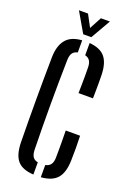

<svg xmlns="http://www.w3.org/2000/svg" viewBox="-180 -1022 744 1093"><g transform="rotate(20 192.5 -476.0)"><path d="M174 7Q105.5 3 76 -31.8Q46.5 -66.5 45 -141Q44 -204 43.5 -269Q43 -334 43 -399.8Q43 -465.5 43.5 -530.8Q44 -596 45 -659Q46.5 -726 76.8 -763.8Q107 -801.5 174 -806V-732.5Q153 -728 143.2 -714Q133.5 -700 132.5 -673.5Q131 -604.5 130.2 -536.2Q129.5 -468 129.5 -399.8Q129.5 -331.5 130.2 -263.2Q131 -195 132.5 -126.5Q133.5 -100 143 -85.5Q152.5 -71 174 -67ZM219 7V-67Q241 -71.5 251.2 -86Q261.5 -100.5 262 -126.5Q262.5 -151.5 262.5 -180.2Q262.5 -209 262.2 -237.8Q262 -266.5 261.5 -291.5H348.5Q350 -253.5 350 -216Q350 -178.5 349 -141Q347 -67.5 316.5 -32.8Q286 2 219 7ZM257 -516.5Q257.5 -540.5 258 -567.5Q258.5 -594.5 258.5 -622Q258.5 -649.5 258 -673.5Q257.5 -698.5 248.2 -712.8Q239 -727 219 -732V-806Q283.5 -801 313.2 -766.2Q343 -731.5 345 -659Q345.5 -640.5 345.5 -614Q345.5 -587.5 345.2 -561.2Q345 -535 344.5 -516.5ZM167.5 -840.5 98 -960.5H153L192 -887.5L231 -960.5H285.5L216.5 -840.5Z"/></g></svg>

Font: Big Shoulders Stencil Display Thin SemiBold
Style: Regular
Weight: 600
Version: Version 2.001